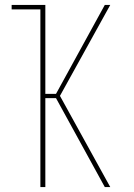

<svg xmlns="http://www.w3.org/2000/svg" viewBox="-20 -755 540 775"><path d="M143 0V-717H27V-735H163V-376H206L403 -735H425L222 -368L425 0H403L206 -359H163V0Z"/></svg>

Font: Iosevka Term Curly Thin
Style: Regular
Weight: 100
Designer: Belleve Invis
Foundry: Belleve Invis
Version: Version 32.3.0